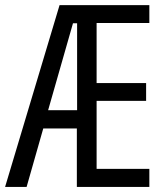

<svg xmlns="http://www.w3.org/2000/svg" viewBox="-22 -734 653 754"><path d="M564.5 0H279.8V-229.5H147.9L82.5 0H-2L211.9 -713.9H564.5V-643.6H357.4V-407.7H551.8V-337.9H357.4V-70.8H564.5ZM167 -301.3H280.8V-642.6H264.6Z"/></svg>

Font: Open Sans Condensed
Style: Regular
Weight: 400
Width: 3
Designer: Monotype Design Team
Foundry: Monotype Imaging Inc.
Version: Version 3.000